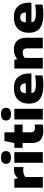

<svg xmlns="http://www.w3.org/2000/svg" viewBox="1402 -2247 856 3700"><g transform="rotate(-90 1830.0 -397.0)"><path d="M63.5 0V-548.5H230L246 -485H255Q280 -521 320 -539Q360 -557 409.5 -557Q423.5 -557 436.8 -555.8Q450 -554.5 460.5 -553V-373Q446 -376 429 -376.8Q412 -377.5 397.5 -377.5Q363 -377.5 326.5 -367Q290 -356.5 268.5 -335V0Z M543 0V-548.5H748V0ZM645.5 -613.5Q582 -613.5 552.5 -638Q523 -662.5 523 -709.5Q523 -756 552.5 -780.5Q582 -805 645.5 -805Q709 -805 738.5 -780.5Q768 -756 768 -709.5Q768 -662.5 738.5 -638Q709 -613.5 645.5 -613.5Z M1160 10.5Q1045 10.5 984.8 -43.2Q924.5 -97 924.5 -206.5V-389H830.5V-548.5H924.5L962.5 -740H1129.5V-548.5H1279V-389H1129.5V-245Q1129.5 -191 1150.8 -171Q1172 -151 1220 -151Q1244.5 -151 1280.5 -157.5V-2.5Q1256 2.5 1223.2 6.5Q1190.5 10.5 1160 10.5Z M1378 0V-548.5H1583V0ZM1480.5 -613.5Q1417 -613.5 1387.5 -638Q1358 -662.5 1358 -709.5Q1358 -756 1387.5 -780.5Q1417 -805 1480.5 -805Q1544 -805 1573.5 -780.5Q1603 -756 1603 -709.5Q1603 -662.5 1573.5 -638Q1544 -613.5 1480.5 -613.5Z M2040.5 10.5Q1856 10.5 1769.8 -58Q1683.5 -126.5 1683.5 -272.5Q1683.5 -403.5 1760.8 -480.5Q1838 -557.5 1983.5 -557.5Q2122.5 -557.5 2193.2 -479.8Q2264 -402 2264 -265.5V-219.5H1886Q1889 -188.5 1906.5 -169.8Q1924 -151 1963.5 -142.2Q2003 -133.5 2072.5 -133.5Q2107.5 -133.5 2148.5 -137.5Q2189.5 -141.5 2227.5 -148V-6Q2176 3.5 2129.2 7Q2082.5 10.5 2040.5 10.5ZM1980.5 -435.5Q1933.5 -435.5 1910 -409.5Q1886.5 -383.5 1885 -327.5H2075Q2071.5 -435.5 1980.5 -435.5Z M2359 0V-548.5H2526.5L2539 -498H2548Q2581.5 -526.5 2628.2 -542Q2675 -557.5 2728 -557.5Q2793.5 -557.5 2844.2 -532.2Q2895 -507 2924 -452.5Q2953 -398 2953 -310.5V0H2748V-299Q2748 -349 2727.5 -368Q2707 -387 2668 -387Q2639 -387 2611 -376.8Q2583 -366.5 2564 -347.5V0Z M3405.5 10.5Q3221 10.5 3134.8 -58Q3048.5 -126.5 3048.5 -272.5Q3048.5 -403.5 3125.8 -480.5Q3203 -557.5 3348.5 -557.5Q3487.5 -557.5 3558.2 -479.8Q3629 -402 3629 -265.5V-219.5H3251Q3254 -188.5 3271.5 -169.8Q3289 -151 3328.5 -142.2Q3368 -133.5 3437.5 -133.5Q3472.5 -133.5 3513.5 -137.5Q3554.5 -141.5 3592.5 -148V-6Q3541 3.5 3494.2 7Q3447.5 10.5 3405.5 10.5ZM3345.5 -435.5Q3298.5 -435.5 3275 -409.5Q3251.5 -383.5 3250 -327.5H3440Q3436.5 -435.5 3345.5 -435.5Z"/></g></svg>

Font: Encode Sans Exp XBd
Style: Regular
Weight: 800
Width: 7
Designer: Multiple Designers
Foundry: Impallari Type
Version: Version 3.002; ttfautohint (v1.8.3) -l 8 -r 50 -G 200 -x 14 